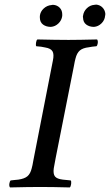

<svg xmlns="http://www.w3.org/2000/svg" viewBox="-20 -820 482 842"><path d="M211.9 -554.2Q217.8 -582 210.2 -595Q202.6 -607.9 178.2 -611.8Q162.6 -615.7 139.2 -617.2Q136.2 -620.6 137.9 -632.3Q139.6 -644 144 -647Q228 -645 277.8 -645H283.2Q323.7 -645 405.8 -647Q410.2 -641.1 408.7 -630.6Q407.2 -620.1 402.8 -617.2Q383.8 -615.7 370.1 -612.8Q343.3 -609.9 330.1 -598.6Q316.9 -587.4 311 -563Q308.1 -553.2 304.2 -530.8L224.1 -127Q223.1 -120.6 215.8 -82Q212.4 -57.1 221.2 -46.1Q230 -35.2 255.9 -32.2Q261.7 -31.7 273.2 -30.5Q284.7 -29.3 290 -28.8Q293.5 -24.9 292 -13.4Q290.5 -2 286.1 2Q210 0 163.1 0H147.9Q106 0 23.9 2Q19.5 -3.9 21 -14.4Q22.5 -24.9 26.9 -28.8Q33.2 -29.3 45.4 -30.8Q57.6 -32.2 60.1 -32.2Q87.4 -36.1 100.3 -47.1Q113.3 -58.1 119.1 -82Q122.6 -94.2 126 -115.2ZM344.2 -751Q346.7 -770 360.8 -783.7Q375 -797.4 394 -798.8Q397 -799.8 401.9 -799.8Q418.5 -798.3 429.4 -787.1Q440.4 -775.9 441.9 -759.8Q441.9 -752.9 440.9 -751Q439.5 -731.9 425.3 -717.8Q411.1 -703.6 392.1 -702.1Q372.1 -702.1 358.4 -712.2Q344.7 -722.2 344.2 -742.2Q342.8 -746.6 344.2 -751ZM154.8 -750Q156.7 -769 171.6 -782.7Q186.5 -796.4 206.1 -797.9Q208 -798.8 213.9 -798.8Q230.5 -797.4 241.5 -786.4Q252.4 -775.4 252.9 -758.8V-750Q250.5 -731 236.3 -717.3Q222.2 -703.6 203.1 -702.1Q182.6 -702.1 168.9 -712.2Q155.3 -722.2 154.8 -742.2Z"/></svg>

Font: Common Serif Medium
Style: Italic
Weight: 500
Italic angle: -12°
Designer: Philipp H. Poll, Khaled Hosny
Foundry: Stefan Peev, Context Ltd.
Version: Version 1.026